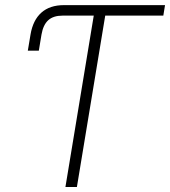

<svg xmlns="http://www.w3.org/2000/svg" viewBox="-20 -748 680 768"><path d="M91.3 -545.4 102.1 -609.9Q111.8 -667.5 145.5 -697.5Q179.2 -727.5 235.8 -727.5H286.6L279.3 -685.5H230Q193.4 -685.5 173.1 -667.2Q152.8 -648.9 146 -609.9L135.3 -545.4ZM279.3 -685.5 286.6 -727.5H640.1L633.3 -685.5H400.9L287.6 0H241.7L355 -685.5Z"/></svg>

Font: Inter ExtraLight
Style: Italic
Weight: 250
Italic angle: -9.3988°
Designer: Rasmus Andersson
Foundry: rsms
Version: Version 4.001;git-66647c0bb